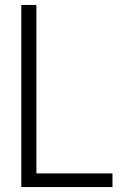

<svg xmlns="http://www.w3.org/2000/svg" viewBox="-20 -755 540 775"><path d="M66 0V-735H127V-55H434V0Z"/></svg>

Font: Iosevka Fixed SS04 Light
Style: Regular
Weight: 300
Monospace: yes
Designer: Belleve Invis
Foundry: Belleve Invis
Version: Version 32.5.0